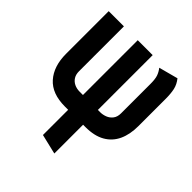

<svg xmlns="http://www.w3.org/2000/svg" viewBox="-197 -641 991 991"><g transform="rotate(45 299.0 -145.0)"><path d="M531 -507 426 -479Q440 -461 446.5 -442Q453 -423 453 -388V-173Q453 -147 440.5 -131Q428 -115 409.5 -108Q391 -101 373 -101H356V-501H247V-101H223Q201 -101 183.5 -109.5Q166 -118 156 -134Q146 -150 146 -173V-501H35V-190Q35 -99 82 -46Q129 7 223 7H247V191L356 217V7H373Q438 7 480 -17Q522 -41 542.5 -85Q563 -129 563 -190V-388Q563 -427 557 -454.5Q551 -482 531 -507Z"/></g></svg>

Font: Advent Pro
Style: Regular
Weight: 400
Designer: VivaRado, Andreas Kalpakidis
Foundry: VivaRado, Andreas Kalpakidis
Version: Version 3.000